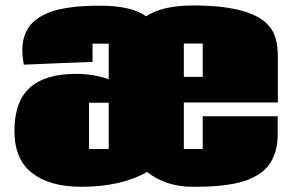

<svg xmlns="http://www.w3.org/2000/svg" viewBox="-20 -677 1087 714"><path d="M663.6 -391.1H733.9V-515.1H663.6ZM311 -294.9V-123H384.3V-294.9ZM63 -490.2Q63 -520.5 71.5 -544.7Q80.1 -568.8 94.7 -585.9Q109.4 -603 131.6 -615.7Q153.8 -628.4 177.7 -636Q201.7 -643.6 232.4 -648.2Q263.2 -652.8 291.5 -654.3Q319.8 -655.8 354 -655.8Q469.2 -655.8 524.4 -615.7L523.4 -616.7Q584.5 -656.7 698.7 -656.7Q839.4 -656.7 916.5 -624.5Q967.3 -603 990.2 -567.4Q1013.2 -531.7 1013.2 -466.8V-295.9H663.6V-123H733.9V-244.6H1012.7V-172.9Q1012.2 -138.2 1003.2 -110.1Q994.1 -82 979.2 -62.5Q964.4 -43 941.2 -28.3Q918 -13.7 892.8 -5.1Q867.7 3.4 834.2 8.8Q800.8 14.2 768.8 15.9Q736.8 17.6 696.8 17.6Q597.2 17.6 526.9 -37.6Q430.7 17.6 281.7 17.6Q165.5 17.6 99.6 -33.4Q33.7 -84.5 33.7 -189.5Q33.7 -299.3 90.8 -350.8Q147.9 -402.3 262.7 -402.3Q329.1 -402.3 384.3 -382.3V-514.6H324.2V-446.8Q281.2 -445.3 196.3 -441.9Q111.3 -438.5 68.4 -436.5Q63 -467.8 63 -490.2Z"/></svg>

Font: Coda ExtraBold
Style: Regular
Weight: 800
Version: Version 2.001; ttfautohint (v0.8) -r 50 -G 200 -x